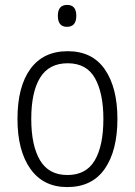

<svg xmlns="http://www.w3.org/2000/svg" viewBox="-20 -750 547 780"><path d="M457 -267Q457 -394 406 -468Q355 -542 255 -542Q156 -542 103.5 -470Q51 -398 51 -267Q51 -138 103.5 -64Q156 10 253 10Q354 10 405.5 -64Q457 -138 457 -267ZM107 -267Q107 -376 143 -434.5Q179 -493 255 -493Q332 -493 366 -432Q400 -371 400 -267Q400 -158 365 -98.5Q330 -39 254 -39Q178 -39 142.5 -99Q107 -159 107 -267ZM253 -730Q215 -730 215 -686Q215 -641 252 -641Q290 -641 290 -686Q290 -730 253 -730Z"/></svg>

Font: Noto Sans UI SemiCondensed Light
Style: Regular
Weight: 300
Width: 4
Designer: Monotype Design Team
Foundry: Monotype Imaging Inc.
Version: Version 1.901